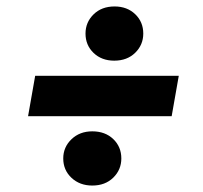

<svg xmlns="http://www.w3.org/2000/svg" viewBox="-20 -587 628 595"><path d="M67 -227 89 -352H534L512 -227ZM266 -12Q227 -12 201.5 -36Q176 -60 176 -96Q176 -131 201.5 -155.5Q227 -180 266 -180Q306 -180 331 -156Q356 -132 356 -96Q356 -61 331 -36.5Q306 -12 266 -12ZM334 -399Q295 -399 270 -423Q245 -447 245 -483Q245 -518 270 -542.5Q295 -567 335 -567Q374 -567 399 -543Q424 -519 424 -483Q424 -448 399 -423.5Q374 -399 334 -399Z"/></svg>

Font: DM Sans 18pt Black
Style: Italic
Weight: 900
Italic angle: -10°
Designer: Colophon Foundry, Jonny Pinhorn
Foundry: Colophon Foundry
Version: Version 4.004;gftools[0.9.30]